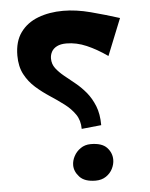

<svg xmlns="http://www.w3.org/2000/svg" viewBox="-54 -802 668 855"><g transform="rotate(-5 280.0 -374.0)"><path d="M297 -226Q297 -264 278.5 -291Q260 -318 231 -340Q202 -362 169 -383.5Q136 -405 106.5 -431Q77 -457 58.5 -492Q40 -527 40 -576Q40 -639 69 -679Q98 -719 148 -738Q198 -757 260 -757Q318 -757 382.5 -740Q447 -723 510 -703L444 -539Q397 -572 352 -591.5Q307 -611 262 -611Q236 -611 219.5 -602.5Q203 -594 195.5 -580Q188 -566 188 -550Q188 -525 202.5 -506Q217 -487 239 -469Q261 -451 286.5 -430.5Q312 -410 334 -383.5Q356 -357 370.5 -321Q385 -285 385 -235ZM339 9Q290 9 267.5 -15.5Q245 -40 245 -68Q245 -88 255.5 -108Q266 -128 285.5 -141.5Q305 -155 331 -155Q381 -155 403 -131.5Q425 -108 425 -77Q425 -57 415 -37Q405 -17 385.5 -4Q366 9 339 9Z"/></g></svg>

Font: Marhey Medium
Style: Regular
Weight: 500
Designer: Nur Syamsi & Bustanul Arifin
Foundry: Namelatype
Version: Version 1.000